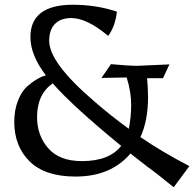

<svg xmlns="http://www.w3.org/2000/svg" viewBox="-20 -731 817 808"><path d="M666 -402H599Q603 -358 603 -322Q603 -224 571 -154Q663 -91 777 -32L711 57Q635 -5 602 -28L529 -85Q447 12 298 12Q169 12 104.5 -52Q40 -116 40 -218Q40 -267 55 -306Q70 -345 93 -366Q134 -403 173 -414Q108 -499 108 -575Q108 -711 287 -711Q385 -711 472 -682Q465 -619 435 -580Q346 -655 280 -655Q236 -655 211.5 -630.5Q187 -606 187 -559Q187 -467 375 -306Q446 -244 522 -189Q532 -236 532 -290.5Q532 -345 513 -405L407 -403L447 -461Q523 -454 558 -454L693 -460ZM490 -117Q287 -283 202 -380Q136 -335 136 -238Q136 -161 183 -107Q230 -53 325 -53Q440 -53 490 -117Z"/></svg>

Font: Asul
Style: Regular
Weight: 400
Version: Version 1.001